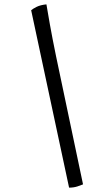

<svg xmlns="http://www.w3.org/2000/svg" viewBox="-20 -770 495 881"><path d="M297 91 123 -723Q131 -730 148 -738.5Q165 -747 193 -750Q198 -719 209 -657.5Q220 -596 237 -513L361 76Q352 80 335 85.5Q318 91 297 91Z"/></svg>

Font: Texturina Medium 12pt Medium
Style: Italic
Weight: 500
Italic angle: -11°
Version: Version 1.002